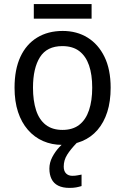

<svg xmlns="http://www.w3.org/2000/svg" viewBox="-20 -697 610 937"><path d="M520 -269Q520 -202 503.5 -150.5Q487 -99 456 -63Q425 -27 381 -8.5Q337 10 283 10Q233 10 190.5 -8.5Q148 -27 116.5 -63Q85 -99 68 -150.5Q51 -202 51 -269Q51 -358 79.5 -419.5Q108 -481 161 -513.5Q214 -546 286 -546Q355 -546 407.5 -513.5Q460 -481 490 -419.5Q520 -358 520 -269ZM141 -269Q141 -206 156 -159.5Q171 -113 203 -88Q235 -63 285 -63Q335 -63 367 -88Q399 -113 414.5 -159.5Q430 -206 430 -269Q430 -333 414.5 -378Q399 -423 367 -447.5Q335 -472 284 -472Q209 -472 175 -418Q141 -364 141 -269ZM427 -677V-606H145V-677ZM291 116Q291 138 302.5 149.5Q314 161 333 161Q348 161 359.5 158.5Q371 156 378 155V211Q365 215 351.5 217.5Q338 220 319 220Q286 220 264 209Q242 198 231.5 176.5Q221 155 221 126Q221 97 235 70Q249 43 269.5 21Q290 -1 309 -15L355 0Q324 32 307.5 58.5Q291 85 291 116Z"/></svg>

Font: Noto Sans Display
Style: Regular
Weight: 400
Designer: Monotype Design Team
Foundry: Monotype Imaging Inc.
Version: Version 2.003